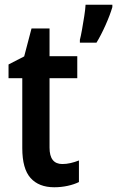

<svg xmlns="http://www.w3.org/2000/svg" viewBox="-20 -780 494 810"><path d="M243 -88Q260 -88 277.5 -92Q295 -96 313 -103V-12Q293 -2 265.5 4Q238 10 209 10Q144 10 109 -29Q74 -68 74 -155V-450H16V-508L82 -542L113 -660H189V-543H306V-450H189V-157Q189 -88 243 -88ZM454 -750Q444 -716 425 -673.5Q406 -631 387 -600H317V-612Q321 -627 326 -655Q331 -683 335.5 -712Q340 -741 341 -760H454Z"/></svg>

Font: Noto Sans Malayalam Condensed SemiBold
Style: Regular
Weight: 600
Width: 3
Designer: Jelle Bosma - Monotype Design Team
Foundry: Monotype Imaging Inc.
Version: Version 2.104; ttfautohint (v1.8.4.7-5d5b)